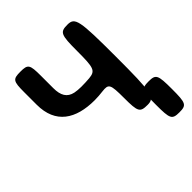

<svg xmlns="http://www.w3.org/2000/svg" viewBox="-233 -870 1203 1203"><g transform="rotate(-45 368.0 -268.5)"><path d="M344 -374C323 -374 304 -376 288 -379C235 -390 214 -428 214 -492V-602C214 -701 207 -711 141 -711C74 -711 67 -701 67 -602V-492C67 -325 177 -255 344 -255C369 -255 393 -257 417 -260C478 -267 484 -258 484 -135C484 -12 491 0 558 0C624 0 631 -33 631 -356C631 -678 624 -711 558 -711C491 -711 484 -696 484 -550C484 -403 478 -383 417 -377C394 -375 369 -374 344 -374ZM736 37C736 -87 730 -100 666 -100C601 -100 595 -87 595 37C595 161 601 174 666 174C730 174 736 161 736 37Z"/></g></svg>

Font: Asimov Print
Style: A
Weight: 500
Designer: Google
Version: Version 2.000980: 2014